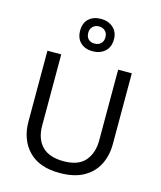

<svg xmlns="http://www.w3.org/2000/svg" viewBox="-142 -1097 1015 1209"><g transform="rotate(15 365.5 -492.5)"><path d="M640 -252Q640 -178 610 -118.5Q580 -59 518.5 -24.5Q457 10 362 10Q229 10 159.5 -62.5Q90 -135 90 -254V-714H180V-251Q180 -164 226.5 -116Q273 -68 367 -68Q464 -68 507.5 -119.5Q551 -171 551 -252V-714H640ZM365 -784Q316 -784 286 -812Q256 -840 256 -890Q256 -940 286 -967.5Q316 -995 365 -995Q412 -995 444 -967.5Q476 -940 476 -891Q476 -840 444.5 -812Q413 -784 365 -784ZM365 -834Q390 -834 405.5 -849Q421 -864 421 -890Q421 -916 405 -931Q389 -946 365 -946Q341 -946 325 -931Q309 -916 309 -890Q309 -864 323.5 -849Q338 -834 365 -834Z"/></g></svg>

Font: Noto Sans Deseret
Style: Regular
Weight: 400
Designer: Monotype Design Team
Foundry: Monotype Imaging Inc.
Version: Version 2.001; ttfautohint (v1.8.4.7-5d5b)